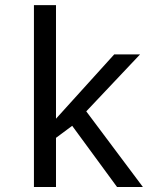

<svg xmlns="http://www.w3.org/2000/svg" viewBox="-20 -745 640 765"><path d="M446.3 0 267.6 -243.7 203.1 -195.8V0H115.2V-724.6H203.1V-272L435.1 -528.3H538.1L323.7 -301.3L549.3 0Z"/></svg>

Font: Courier New
Style: Regular
Weight: 400
Designer: Steve Matteson
Foundry: Ascender Corporation
Version: Version 2.00.3